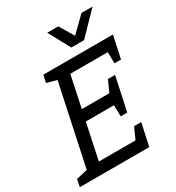

<svg xmlns="http://www.w3.org/2000/svg" viewBox="-245 -986 1012 1107"><g transform="rotate(-30 261.0 -432.5)"><path d="M170.7 -667H564L546.5 -593.7H237.8L193.5 -384.2H442.2L426.3 -310.8H177.8L127.5 -73.3H435.2L421 0H28.7ZM100.7 -667H180.7L170.2 -596.2L89.7 -617.8ZM-41.5 0 -31.5 -49.2 58.7 -70 38.5 0ZM452.7 -148.3 421 0H338.5L405.2 -148.3ZM532.2 -518.7H488.8L485.7 -667H564ZM458.2 -459.2 426.5 -310.8H344L410.7 -459.2ZM410.3 -235.8H367L363.8 -384.2H442.2ZM322 -722 469.3 -865.3H542.7L403.7 -722ZM400.3 -722H318.7L241 -865.3H314.3Z"/></g></svg>

Font: Epunda Slab Light
Style: Italic
Weight: 300
Italic angle: -12°
Designer: Simon Atzbach
Foundry: typofactur
Version: Version 1.102